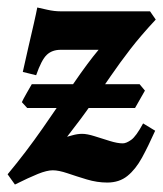

<svg xmlns="http://www.w3.org/2000/svg" viewBox="-31 -477 435 512"><path d="M384.3 -424.8Q344.2 -381.8 316.4 -345.7Q288.6 -309.6 264.6 -274.7Q240.7 -239.7 213.6 -200.7Q186.5 -161.6 147.9 -112.3Q147.9 -112.3 161.9 -116.2Q175.8 -120.1 188 -120.1Q201.2 -120.1 221.2 -113.8Q241.2 -107.4 261.7 -101.1Q282.2 -94.7 296.4 -94.7Q305.7 -94.7 318.8 -104Q332 -113.3 350.6 -147.9L382.8 -128.4Q364.7 -87.9 347.7 -56.6Q330.6 -25.4 308.8 -7.8Q287.1 9.8 254.9 9.8Q228 9.8 200.4 1.5Q172.9 -6.8 149.2 -14.9Q125.5 -22.9 109.9 -22.9Q94.2 -22.9 70.1 -13.2Q45.9 -3.4 8.8 15.1L-10.7 -12.2Q38.1 -70.8 82.8 -135Q127.4 -199.2 165.5 -254.9Q203.6 -310.5 231.9 -344.2H130.9Q107.9 -344.2 93.8 -330.8Q79.6 -317.4 65.4 -276.4L29.8 -285.2Q36.1 -314.5 44.2 -349.1Q52.2 -383.8 59.1 -413.6Q65.9 -443.4 68.4 -457Q77.6 -455.1 95.7 -450.9Q113.8 -446.8 130.9 -446.8H369.1ZM355.5 -235.4 329.1 -189H41.5L27.3 -204.6Q30.8 -212.4 40 -228.5Q49.3 -244.6 53.7 -252.4H341.3Z"/></svg>

Font: Gentium Book Plus
Style: Bold Italic
Weight: 700
Italic angle: -8°
Designer: Victor Gaultney, Annie Olsen, Iska Routamaa, Becca Hirsbrunner
Foundry: SIL International
Version: Version 6.101